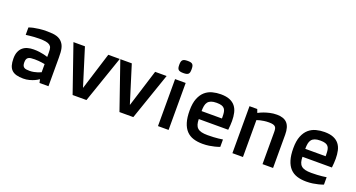

<svg xmlns="http://www.w3.org/2000/svg" viewBox="-46 -1350 3664 1978"><g transform="rotate(20 1785.5 -360.5)"><path d="M62 -146Q62 -189.9 75 -220.2Q87.9 -250.5 110.1 -269Q132.3 -287.6 162.4 -295.9Q192.4 -304.2 227.1 -304.2Q262.2 -304.2 290.8 -300.3Q319.3 -296.4 340.3 -291.5Q364.3 -286.1 383.8 -279.3V-327.1Q383.8 -345.2 382.6 -357.7Q381.3 -370.1 378.4 -379.4Q375.5 -388.7 370.4 -395Q365.2 -401.4 357.9 -407.2Q342.3 -418.5 314.9 -423.3Q287.6 -428.2 243.7 -428.2Q215.8 -428.2 189.7 -426.5Q163.6 -424.8 143.1 -422.4Q119.1 -419.9 97.7 -417V-498Q117.2 -505.9 146 -512.2Q170.4 -517.6 207 -522.2Q243.7 -526.9 293.9 -526.9Q327.6 -526.9 353.8 -524.2Q379.9 -521.5 399.9 -515.1Q419.9 -508.8 435.3 -498.5Q450.7 -488.3 462.9 -473.1Q473.1 -460.4 480 -446.3Q486.8 -432.1 491.2 -413.1Q495.6 -394 497.3 -369.4Q499 -344.7 499 -312V0H400.9L392.1 -38.1Q370.6 -22.9 344.7 -11.2Q322.3 -1.5 292.2 6.8Q262.2 15.1 226.1 15.1Q182.1 15.1 150.9 6.3Q119.6 -2.4 99.9 -21.5Q80.1 -40.5 71 -71.3Q62 -102.1 62 -146ZM180.7 -146Q180.7 -124.5 186 -111.8Q191.4 -99.1 201.7 -92.5Q211.9 -85.9 226.8 -84Q241.7 -82 260.7 -82Q285.6 -82 307.9 -86.7Q330.1 -91.3 347.2 -96.7Q366.7 -103 383.8 -111.3V-200.7Q368.2 -203.6 350.1 -206.1Q334.5 -208.5 314.7 -210.2Q294.9 -211.9 272.9 -211.9Q248.5 -211.9 231.2 -209.7Q213.9 -207.5 202.6 -200.4Q191.4 -193.4 186 -180.4Q180.7 -167.5 180.7 -146Z M585.4 -515.1H711.4L838.4 -107.9H840.3L967.3 -515.1H1093.3L915.5 0H763.7Z M1099.1 -515.1H1225.1L1352.1 -107.9H1354L1481 -515.1H1606.9L1429.2 0H1277.3Z M1757.8 -602.5Q1737.8 -602.5 1724.9 -605.5Q1711.9 -608.4 1703.9 -615.7Q1695.8 -623 1692.6 -635.7Q1689.5 -648.4 1689.5 -668.5Q1689.5 -688.5 1692.6 -701.4Q1695.8 -714.4 1703.9 -722.2Q1711.9 -730 1724.9 -732.9Q1737.8 -735.8 1757.8 -735.8Q1777.8 -735.8 1790.8 -732.9Q1803.7 -730 1811.5 -722.2Q1819.3 -714.4 1822.3 -701.4Q1825.2 -688.5 1825.2 -668.5Q1825.2 -648.4 1822.3 -635.7Q1819.3 -623 1811.5 -615.7Q1803.7 -608.4 1790.8 -605.5Q1777.8 -602.5 1757.8 -602.5ZM1699.7 -515.1H1815.9V0H1699.7Z M1950.7 -263.2Q1950.7 -343.8 1971.7 -395.5Q1992.7 -447.3 2027.3 -477.1Q2062 -506.8 2106.4 -518.3Q2150.9 -529.8 2197.8 -529.8Q2256.8 -529.8 2295.7 -513.7Q2334.5 -497.6 2357.4 -468.5Q2380.4 -439.5 2389.6 -398.9Q2398.9 -358.4 2398.9 -309.6Q2398.9 -286.6 2397.2 -262.2Q2395.5 -237.8 2392.6 -211.9H2069.8Q2070.3 -177.2 2077.4 -153.6Q2084.5 -129.9 2100.8 -115Q2117.2 -100.1 2144.3 -93.5Q2171.4 -86.9 2211.9 -86.9Q2246.1 -86.9 2275.9 -88.6Q2305.7 -90.3 2328.1 -92.8Q2354.5 -95.2 2376 -99.1V-18.1Q2351.1 -8.8 2321.8 -1.5Q2296.9 4.9 2263.7 10Q2230.5 15.1 2192.9 15.1Q2135.3 15.1 2090.3 0.7Q2045.4 -13.7 2014.4 -46.6Q1983.4 -79.6 1967 -132.8Q1950.7 -186 1950.7 -263.2ZM2292 -298.8V-317.4Q2292 -346.7 2288.3 -368.4Q2284.7 -390.1 2273.4 -404.3Q2262.2 -418.5 2241.7 -425.3Q2221.2 -432.1 2187 -432.1Q2150.4 -432.1 2127.2 -423.6Q2104 -415 2091.1 -398.2Q2078.1 -381.3 2073.5 -356.4Q2068.8 -331.5 2068.8 -298.8Z M2515.6 -515.1H2600.6L2614.7 -477.1Q2641.6 -491.7 2673.3 -503.4Q2700.7 -513.2 2736.3 -521.5Q2772 -529.8 2812.5 -529.8Q2888.7 -529.8 2925 -490Q2961.4 -450.2 2961.4 -365.2V0H2845.7V-351.1Q2845.7 -371.1 2843 -385.5Q2840.3 -399.9 2831.5 -408.9Q2822.8 -418 2806.2 -422.4Q2789.6 -426.8 2761.7 -426.8Q2732.4 -426.8 2708.5 -423.1Q2684.6 -419.4 2667.5 -415.5Q2647.5 -410.6 2631.3 -404.8V0H2515.6Z M3087.4 -263.2Q3087.4 -343.8 3108.4 -395.5Q3129.4 -447.3 3164.1 -477.1Q3198.7 -506.8 3243.2 -518.3Q3287.6 -529.8 3334.5 -529.8Q3393.6 -529.8 3432.4 -513.7Q3471.2 -497.6 3494.1 -468.5Q3517.1 -439.5 3526.4 -398.9Q3535.6 -358.4 3535.6 -309.6Q3535.6 -286.6 3533.9 -262.2Q3532.2 -237.8 3529.3 -211.9H3206.5Q3207 -177.2 3214.1 -153.6Q3221.2 -129.9 3237.5 -115Q3253.9 -100.1 3281 -93.5Q3308.1 -86.9 3348.6 -86.9Q3382.8 -86.9 3412.6 -88.6Q3442.4 -90.3 3464.8 -92.8Q3491.2 -95.2 3512.7 -99.1V-18.1Q3487.8 -8.8 3458.5 -1.5Q3433.6 4.9 3400.4 10Q3367.2 15.1 3329.6 15.1Q3272 15.1 3227.1 0.7Q3182.1 -13.7 3151.1 -46.6Q3120.1 -79.6 3103.8 -132.8Q3087.4 -186 3087.4 -263.2ZM3428.7 -298.8V-317.4Q3428.7 -346.7 3425 -368.4Q3421.4 -390.1 3410.2 -404.3Q3398.9 -418.5 3378.4 -425.3Q3357.9 -432.1 3323.7 -432.1Q3287.1 -432.1 3263.9 -423.6Q3240.7 -415 3227.8 -398.2Q3214.8 -381.3 3210.2 -356.4Q3205.6 -331.5 3205.6 -298.8Z"/></g></svg>

Font: Doppio One
Style: Regular
Weight: 400
Designer: Szymon Celej
Foundry: Szymon Celej
Version: Version 1.002